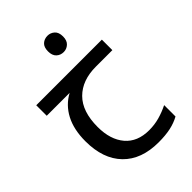

<svg xmlns="http://www.w3.org/2000/svg" viewBox="-221 -829 931 931"><g transform="rotate(-45 245.0 -363.5)"><path d="M285 -737Q305 -737 320.5 -723.5Q336 -710 336 -681Q336 -653 320.5 -639Q305 -625 285 -625Q263 -625 248 -639Q233 -653 233 -681Q233 -710 248 -723.5Q263 -737 285 -737ZM301 10Q183 10 118 -57Q53 -124 53 -245Q53 -325 82 -380.5Q111 -436 165 -465H8V-537H458V-465H345Q251 -465 197.5 -411.5Q144 -358 144 -252Q144 -165 187 -114.5Q230 -64 310 -64Q347 -64 381 -73.5Q415 -83 447 -99V-21Q418 -5 383 2.5Q348 10 301 10Z"/></g></svg>

Font: hexukannada05
Style: Book
Weight: 400
Designer: Jelle Bosma - Monotype Design Team
Foundry: Monotype Imaging Inc.
Version: Version 2.003